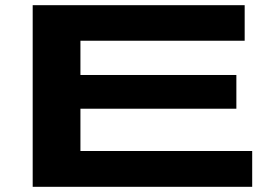

<svg xmlns="http://www.w3.org/2000/svg" viewBox="-20 -720 1039 740"><path d="M106 0V-700H923V-563H290V-431H891V-301H290V-138H952V0Z"/></svg>

Font: Georama ExtraExtended SemiBold
Style: Regular
Weight: 600
Width: 8
Designer: Jean-Baptiste Levee
Foundry: Production Type
Version: Version 1.000